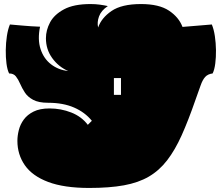

<svg xmlns="http://www.w3.org/2000/svg" viewBox="-20 -896 1096 949"><path d="M421 33Q297 33 218.5 3.5Q140 -26 103 -79Q66 -132 66 -200Q66 -225 73 -253Q80 -281 97.5 -305Q115 -329 146 -344.5Q177 -360 225 -360Q281 -360 332 -340Q383 -320 414 -279L434 -299Q400 -341 346 -364.5Q292 -388 218 -388Q171 -388 144 -402.5Q117 -417 103 -438.5Q89 -460 79.5 -482Q70 -504 58.5 -518.5Q47 -533 25 -533Q16 -551 12 -582Q8 -613 8.5 -648.5Q9 -684 14 -717.5Q19 -751 29 -775Q55 -773 92 -769.5Q129 -766 178 -764Q165 -701 180.5 -653.5Q196 -606 232.5 -578Q269 -550 317 -545Q269 -566 238 -609Q207 -652 207 -707Q207 -747 227.5 -785.5Q248 -824 296.5 -850Q345 -876 427 -876Q452 -876 473.5 -873Q495 -870 513 -866Q480 -844 469.5 -815Q459 -786 465 -760Q481 -807 531 -841.5Q581 -876 677 -876Q766 -876 815 -843.5Q864 -811 882 -763Q920 -766 961 -769.5Q1002 -773 1027 -775Q1037 -751 1042 -717.5Q1047 -684 1047.5 -648.5Q1048 -613 1044 -582Q1040 -551 1031 -533Q1007 -530 994 -515.5Q981 -501 971.5 -473.5Q962 -446 946 -402Q911 -301 878 -227.5Q845 -154 806 -103.5Q767 -53 715.5 -23Q664 7 592.5 20Q521 33 421 33ZM543 -427H578V-510H543Z"/></svg>

Font: Oi
Style: Regular
Weight: 400
Designer: Kostas Bartsokas, Mohamad Dakak
Foundry: Foundry5
Version: Version 4.000